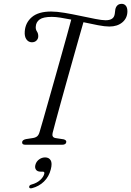

<svg xmlns="http://www.w3.org/2000/svg" viewBox="-20 -772 700 1024"><path d="M260.5 -62.5Q255 -39 277 -35.5L319.5 -29Q335 -24.5 333.5 -14.5Q332 0 311 0H115Q97 0 98 -13.5Q98.5 -25.5 118 -30L156.5 -36Q171 -38.5 179 -45.8Q187 -53 191.5 -69.5Q199 -94 211.5 -138Q224 -182 239.8 -237.8Q255.5 -293.5 272.8 -354.2Q290 -415 306.5 -474Q323 -533 337 -583.2Q351 -633.5 360 -667.5Q330 -673.5 303 -677.8Q276 -682 256.5 -682Q210.5 -682 191.5 -668.2Q172.5 -654.5 171 -632Q169 -616 176.8 -604.5Q184.5 -593 184 -578Q184 -565.5 174.8 -556Q165.5 -546.5 149.5 -546.5Q131.5 -547 120.8 -562.2Q110 -577.5 112 -604Q115 -651 150 -680.8Q185 -710.5 253 -710.5Q283 -710.5 324.5 -703.5Q366 -696.5 409.2 -687.2Q452.5 -678 488.5 -671Q524.5 -664 543 -664Q581 -664 589.5 -688Q592.5 -697 593 -705.5Q593.5 -714 595 -721.5Q597.5 -735 606 -743.2Q614.5 -751.5 629.5 -751.5Q642.5 -751.5 651 -741.5Q659.5 -731.5 659.5 -711Q659 -675 632.5 -652.8Q606 -630.5 563 -630.5Q539.5 -630.5 502.8 -637.5Q466 -644.5 425 -653.5Q415 -618.5 400.5 -567.8Q386 -517 369.5 -458Q353 -399 336 -338.8Q319 -278.5 304 -223.8Q289 -169 277.5 -126.8Q266 -84.5 260.5 -62.5ZM197 143.5Q179 143.5 171.8 132.8Q164.5 122 169 106.5Q173.5 89.5 188.2 78.5Q203 67.5 220.5 67.5Q241 67.5 250.2 82.8Q259.5 98 251 131Q241 170.5 214.5 196.2Q188 222 151 231.5Q136.5 235 135.5 225.5Q135.5 215 148.5 212Q176.5 204.5 194.2 188.2Q212 172 216 155Q219 143.5 208 143.5Z"/></svg>

Font: Fraunces 72pt S050 Light
Style: Italic
Weight: 300
Italic angle: -16°
Version: Version 1.000; ttfautohint (v1.8.3)